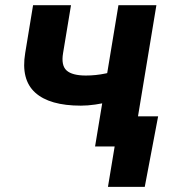

<svg xmlns="http://www.w3.org/2000/svg" viewBox="-20 -566 670 742"><path d="M292.6 -157.7Q171.5 -157.7 115.9 -208.2Q60.3 -258.6 77.4 -361.1L107.8 -545.9H254.4L223.8 -361.1Q215.7 -313.2 237.3 -293.7Q259 -274.1 311.8 -274.1Q350 -274.1 387.8 -282Q425.5 -289.9 469.8 -304.3L450.6 -187.9Q431.6 -180.3 404.6 -173.3Q377.5 -166.2 348.3 -162Q319 -157.7 292.6 -157.7ZM347.4 0 437.7 -545.9H584.4L494 0ZM397.2 156.2 423.1 0H380.9L400.2 -116.4H591.1L539.4 156.2Z"/></svg>

Font: Adwaita Sans
Style: Italic
Weight: 400
Italic angle: -9.39999°
Designer: Rasmus Andersson
Foundry: rsms
Version: Version 4.001;git-9221beed3